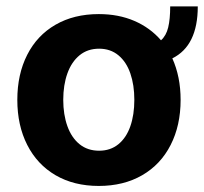

<svg xmlns="http://www.w3.org/2000/svg" viewBox="-20 -582 650 612"><path d="M529.3 -396Q555.7 -337.4 555.7 -263.7Q555.7 -182.1 523.9 -119.9Q492.2 -57.6 433.1 -23.4Q374 10.7 294.9 10.7Q215.8 10.7 157.2 -23.4Q98.6 -57.6 66.9 -119.9Q35.2 -182.1 35.2 -263.7Q35.2 -345.2 66.7 -407.2Q98.1 -469.2 157 -503.2Q215.8 -537.1 294.9 -537.1Q357.9 -537.1 408.2 -515.4Q458.5 -493.7 493.2 -453.6Q509.8 -468.3 516.1 -494.6Q522.5 -521 522.5 -561.5H610.4Q610.4 -436 529.3 -396ZM408.2 -263.7Q408.2 -311 395.5 -347.9Q382.8 -384.8 357.4 -405.8Q332 -426.8 295.9 -426.8Q259.3 -426.8 233.6 -405.8Q208 -384.8 194.8 -347.9Q181.6 -311 181.6 -263.7Q181.6 -216.8 194.8 -179.9Q208 -143.1 233.6 -122.3Q259.3 -101.6 295.9 -101.6Q332 -101.6 357.4 -122.3Q382.8 -143.1 395.5 -179.7Q408.2 -216.3 408.2 -263.7Z"/></svg>

Font: Pretendard
Style: Bold
Weight: 700
Designer: Base glyphs from Inter by Rasmus Andersson; Hangeul glyphs from Noto Sans CJK(Source Han Sans) by Jang Soo-young and Kan
Foundry: Kil Hyung-jin
Version: Version 1.309